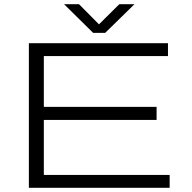

<svg xmlns="http://www.w3.org/2000/svg" viewBox="-20 -891 912 911"><path d="M117 0V-686H777V-625H188V-384H723V-322H188V-61H785V0ZM284 -871H355L464 -761H435L546 -871H618L479 -735H422Z"/></svg>

Font: Archivo Expanded ExtraLight
Style: Regular
Weight: 250
Width: 7
Designer: Hector Gatti
Foundry: Omnibus-Type
Version: Version 2.001